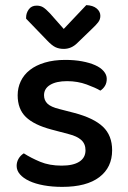

<svg xmlns="http://www.w3.org/2000/svg" viewBox="-20 -716 499 750"><path d="M418 -129Q418 -62 368 -24Q318 14 223 14Q184 14 151 8Q118 2 94.5 -9Q71 -20 58 -35Q45 -50 45 -68Q45 -83 52.5 -96Q60 -109 73 -117Q101 -99 137 -84Q173 -69 221 -69Q266 -69 290 -84.5Q314 -100 314 -129Q314 -154 297.5 -169Q281 -184 249 -192L181 -210Q113 -228 81 -259Q49 -290 49 -344Q49 -373 61 -398.5Q73 -424 96.5 -442.5Q120 -461 155 -471.5Q190 -482 235 -482Q271 -482 300.5 -476.5Q330 -471 351.5 -461.5Q373 -452 385 -438Q397 -424 397 -408Q397 -392 390 -380.5Q383 -369 372 -362Q354 -373 318.5 -386Q283 -399 242 -399Q200 -399 176 -384.5Q152 -370 152 -344Q152 -324 165.5 -311Q179 -298 212 -290L270 -275Q346 -255 382 -221Q418 -187 418 -129ZM229 -603 317 -696Q343 -695 357.5 -683Q372 -671 372 -654Q372 -640 363.5 -629Q355 -618 340 -604L282 -548Q259 -525 229 -525Q211 -525 197 -531.5Q183 -538 164 -558L82 -643V-648Q82 -665 92.5 -679.5Q103 -694 123 -694Q138 -694 148.5 -687.5Q159 -681 175 -664Z"/></svg>

Font: Baloo Da 2 Medium
Style: Regular
Weight: 500
Designer: Noopur Datye, Sulekha Rajkumar and Ek Type
Foundry: Ek Type
Version: Version 1.640;hotconv 1.0.111;makeotfexe 2.5.65597; ttfautoh